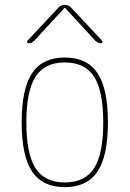

<svg xmlns="http://www.w3.org/2000/svg" viewBox="-20 -770 540 800"><path d="M372.1 -450.2Q334 -509.8 250 -509.8Q166 -509.8 127.9 -450.2Q89.8 -390.6 89.8 -259.8Q89.8 -128.9 127.9 -69.3Q166 -9.8 250 -9.8Q334 -9.8 372.1 -69.3Q410.2 -128.9 410.2 -259.8Q410.2 -390.6 372.1 -450.2ZM386.2 -55.2Q342.8 9.8 250 9.8Q157.2 9.8 113.8 -55.2Q70.3 -120.1 70.3 -260.3Q70.3 -400.4 113.8 -465.3Q157.2 -530.3 250 -530.3Q342.8 -530.3 386.2 -465.3Q429.7 -400.4 429.7 -260.3Q429.7 -120.1 386.2 -55.2ZM98.6 -589.8Q94.7 -589.8 92.8 -593.3Q90.8 -596.7 93.8 -599.6L224.6 -739.3Q235.4 -750 249.5 -750Q263.7 -750 275.4 -739.3L406.2 -599.6Q408.2 -596.7 406.7 -593.3Q405.3 -589.8 401.4 -589.8Q388.7 -589.8 377.9 -599.6L252 -736.3H250H248L122.1 -599.6Q111.3 -589.8 98.6 -589.8Z"/></svg>

Font: Rounded-X Mgen+ 1mn thin
Style: Regular
Weight: 100
Designer: [Source Han Sans]
Ryoko NISHIZUKA  (kana & ideographs); Paul D. Hunt (Latin, Greek & Cyrillic); Wenlong ZHANG  (bopomofo
Version: Version 1.059.20150602